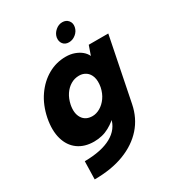

<svg xmlns="http://www.w3.org/2000/svg" viewBox="-211 -808 1015 1124"><g transform="rotate(-30 297.0 -246.0)"><path d="M457 -500H589L503 -72Q486 13 432.5 73.5Q379 134 293.5 167Q208 200 93 200L96 79Q210 78 276 41.5Q342 5 356 -64V-66L380 -78Q351 -44 305 -18.5Q259 7 202 7Q138 7 94.5 -24.5Q51 -56 34.5 -114Q18 -172 33 -250Q49 -329 89 -386.5Q129 -444 184.5 -475.5Q240 -507 304 -507Q336 -507 362.5 -497.5Q389 -488 407.5 -472.5Q426 -457 435 -437ZM190 -250Q179 -195 200.5 -161Q222 -127 268 -127Q294 -127 320 -142Q346 -157 365.5 -184.5Q385 -212 393 -250Q400 -290 391.5 -317Q383 -344 363 -358Q343 -372 317 -372Q286 -372 260 -356.5Q234 -341 216 -314Q198 -287 190 -250ZM365 -570Q339 -570 325.5 -587.5Q312 -605 316 -631Q321 -656 342 -674Q363 -692 388 -692Q414 -692 428.5 -674Q443 -656 438 -631Q433 -605 411.5 -587.5Q390 -570 365 -570Z"/></g></svg>

Font: Albert Sans ExtraBold
Style: Italic
Weight: 800
Italic angle: -11.25°
Designer: Andreas Rasmussen
Foundry: a.Foundry
Version: Version 1.025